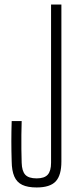

<svg xmlns="http://www.w3.org/2000/svg" viewBox="-20 -820 338 846"><path d="M141.5 6Q102 6 78 -5.5Q54 -17 43 -42.5Q32 -68 31.5 -108.5Q30 -155.5 30 -197.5Q30 -239.5 31.5 -286.5H75.5Q74.5 -257 74.2 -225.8Q74 -194.5 74.2 -163.5Q74.5 -132.5 75.5 -103Q76.5 -66.5 91.2 -50.2Q106 -34 141.5 -34Q175.5 -34 190.2 -50.2Q205 -66.5 205 -103V-800H250.5V-108.5Q250.5 -47.5 225.5 -20.8Q200.5 6 141.5 6Z"/></svg>

Font: Big Shoulders Display Thin Light
Style: Regular
Weight: 300
Version: Version 2.002